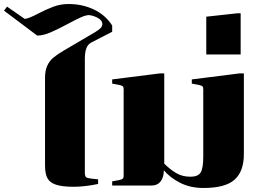

<svg xmlns="http://www.w3.org/2000/svg" viewBox="-84 -923 1315 955"><path d="M367 -35 404 -31V-8Q338 6 282 6Q225 6 194 -4.5Q163 -15 151.5 -37.5Q140 -60 140 -99V-537Q140 -572 151 -596Q162 -620 181 -636Q200 -652 234 -672L389 -763Q407 -774 416 -783Q425 -792 425 -804Q425 -821 404 -833Q383 -845 359 -848Q344 -848 320 -837.5Q296 -827 255 -805Q203 -777 166.5 -761.5Q130 -746 101 -746L-64 -870L-49 -890L39 -829Q50 -830 67 -837Q84 -844 103 -854Q145 -876 181 -889.5Q217 -903 257 -903Q326 -903 383.5 -875.5Q441 -848 474 -796V-765L371 -712Q352 -702 345 -681.5Q338 -661 338 -630V-64Q338 -48 343.5 -42.5Q349 -37 367 -35Z M863 -44Q901 -44 914 -65Q927 -86 927 -144V-479Q927 -490 922.5 -494Q918 -498 903 -501L870 -507V-528L1108 -558H1129V-156Q1129 -71 1083 -29.5Q1037 12 928 12Q862 12 811.5 -14Q761 -40 731 -76Q731 -42 715 -21Q699 0 668 0H474V-21L507 -27Q522 -30 526.5 -34Q531 -38 531 -49V-479Q531 -490 526.5 -494Q522 -498 507 -501L474 -507V-528L712 -558H733V-109Q762 -80 792.5 -62Q823 -44 863 -44Z M1097 -857H1113V-652H942V-840Z"/></svg>

Font: Chonburi
Style: Regular
Weight: 400
Designer: Thanarat Vachiruckul and Stawix Ruecha
Foundry: Cadson Demak & Katatrad
Version: Version 1.000